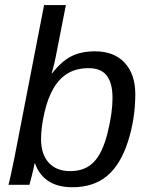

<svg xmlns="http://www.w3.org/2000/svg" viewBox="-20 -745 596 774"><path d="M363.3 -538.1Q439.9 -538.1 482.7 -491.9Q525.4 -445.8 525.4 -365.2Q525.4 -266.1 495.4 -173.1Q465.3 -80.1 410.9 -35.2Q356.4 9.8 272 9.8Q211.9 9.8 174.3 -15.6Q136.7 -41 121.1 -86.9H119.6Q116.2 -68.8 107.9 -35.2Q99.6 -1.5 98.6 0H14.2Q16.6 -7.3 23.7 -40Q30.8 -72.8 38.1 -108.9L157.7 -724.6H245.6L205.1 -518.1Q201.2 -495.6 188.5 -449.7H190.4Q226.1 -496.1 265.6 -517.1Q305.2 -538.1 363.3 -538.1ZM337.9 -470.2Q289.6 -470.2 255.1 -450.4Q220.7 -430.7 196.8 -390.9Q172.9 -351.1 159.2 -291.3Q145.5 -231.4 145.5 -184.1Q145.5 -123 176.5 -89.1Q207.5 -55.2 262.7 -55.2Q323.2 -55.2 358.4 -92Q393.6 -128.9 413.6 -209.2Q433.6 -289.6 433.6 -349.6Q433.6 -409.7 410.6 -439.9Q387.7 -470.2 337.9 -470.2Z"/></svg>

Font: Liberation Sans
Style: Italic
Weight: 400
Italic angle: -12°
Designer: Steve Matteson
Foundry: Ascender Corporation
Version: Version 2.1.5